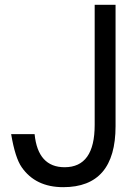

<svg xmlns="http://www.w3.org/2000/svg" viewBox="-20 -776 540 799"><path d="M26.4 -217.8H124Q137.7 -80.1 249 -80.1Q374 -80.1 374 -255.9V-755.9H460.9V-251Q460.9 2.9 243.2 2.9Q127.9 2.9 70.3 -80.1Q43 -119.1 26.4 -217.8Z"/></svg>

Font: MotoyaLCedar
Style: W3 mono
Weight: 400
Version: Version 1.01